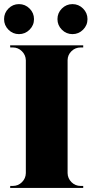

<svg xmlns="http://www.w3.org/2000/svg" viewBox="-20 -923 458 943"><path d="M125.2 -777.1Q103.5 -755.4 73.2 -755.4Q43 -755.4 21.5 -777.1Q0 -798.8 0 -829.1Q0 -859.4 21.5 -881.1Q43 -902.8 73.2 -902.8Q103.5 -902.8 125.2 -881.1Q147 -859.4 147 -829.1Q147 -798.8 125.2 -777.1ZM387.9 -777.1Q366.2 -755.4 335.9 -755.4Q305.7 -755.4 283.9 -777.1Q262.2 -798.8 262.2 -829.1Q262.2 -859.4 283.9 -881.1Q305.7 -902.8 335.9 -902.8Q366.2 -902.8 387.9 -881.1Q409.7 -859.4 409.7 -829.1Q409.7 -798.8 387.9 -777.1ZM388.7 -9.8V0H29.8L30.3 -9.8H43Q69.3 -9.8 87.9 -28.3Q106.4 -46.9 106.9 -72.8V-627.4Q106 -653.3 87.4 -671.6Q68.8 -689.9 43 -689.9H30.3L29.8 -700.2H388.7V-689.9H376Q350.1 -689.9 331.3 -671.9Q312.5 -653.8 312 -627.9V-72.8Q312.5 -46.9 331.1 -28.3Q349.6 -9.8 376 -9.8Z"/></svg>

Font: Cinzel Black
Style: Regular
Weight: 900
Designer: Natanael Gama
Version: Version 1.001;PS 001.001;hotconv 1.0.56;makeotf.lib2.0.21325